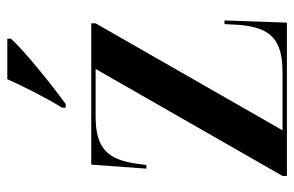

<svg xmlns="http://www.w3.org/2000/svg" viewBox="-160 -646 806 526"><g transform="rotate(-90 243.0 -383.0)"><path d="M211 -616V-606H221C276 -646 369 -721 400 -756V-766H289C269 -721 239 -661 211 -616ZM24 0H444L450 -171H440L438 -133C431 -44 398 -12 307 -12H149L442 -524V-536H55L44 -385H54L57 -408C68 -493 101 -524 187 -524H317L24 -12Z"/></g></svg>

Font: Noto Serif Display SemiCondensed SemiBold
Style: Regular
Weight: 600
Width: 4
Designer: Monotype Design Team
Foundry: Monotype Imaging Inc.
Version: Version 2.009